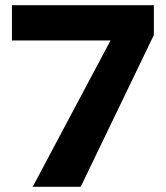

<svg xmlns="http://www.w3.org/2000/svg" viewBox="-20 -720 640 740"><path d="M106 0 406 -564H26V-700H573V-585L291 0Z"/></svg>

Font: Red Hat Mono
Style: Bold
Weight: 700
Monospace: yes
Designer: Pentagram, MCKL
Foundry: Pentagram, MCKL
Version: Version 1.023; ttfautohint (v1.8.3)